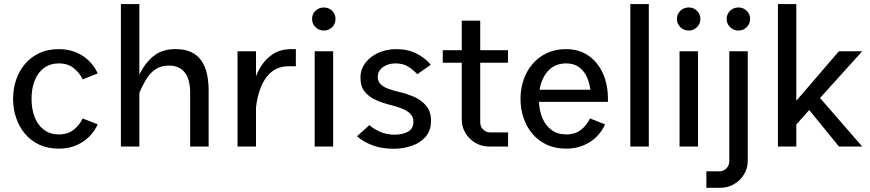

<svg xmlns="http://www.w3.org/2000/svg" viewBox="-20 -712 4228 933"><path d="M266 -58.8Q223.7 -58.8 193.9 -81Q164.2 -103.1 148.7 -142.2Q133.3 -181.3 133.3 -231.6Q133.3 -282.1 148.7 -320.9Q164.2 -359.7 193.9 -381.8Q223.7 -403.9 266 -403.9Q309.6 -403.9 338.1 -381.1Q366.6 -358.4 381.7 -326.2L454.7 -355.1Q441 -387.3 414.5 -414.2Q388.1 -441.1 350.5 -457.2Q312.9 -473.3 265.6 -473.3Q211.9 -473.3 170.5 -453.7Q129.2 -434.2 100.9 -400.5Q72.6 -366.9 58.1 -323.3Q43.6 -279.8 43.6 -231.6Q43.6 -183.5 58.1 -140Q72.6 -96.4 100.9 -62.5Q129.2 -28.6 170.5 -9.2Q211.9 10.3 265.6 10.3Q312.9 10.3 350.5 -5.9Q388.1 -22 414.5 -48.9Q441 -75.8 454.7 -107.8L381.7 -136.5Q366.6 -104.2 338.1 -81.5Q309.6 -58.8 266 -58.8Z M657.2 0V-692.3H567.5V0ZM623.5 -278 656.6 -259Q672.8 -298.2 691.6 -328.4Q710.4 -358.7 736.6 -376Q762.7 -393.3 800.8 -393.3Q851.1 -393.3 877.6 -360.1Q904.1 -327 904.1 -259.5V0H993.8V-271.4Q993.8 -316 985.6 -353.1Q977.4 -390.1 958.7 -417.1Q940.1 -444.1 909.3 -458.7Q878.5 -473.3 833.3 -473.3Q775.9 -473.3 737.9 -448.1Q700 -422.9 673.6 -379Q647.3 -335 623.5 -278Z M1134.3 -463V0H1224V-463ZM1223.9 -189.2Q1230 -244.8 1248.4 -290.4Q1266.8 -336 1300 -363Q1333.3 -390 1383.6 -390H1417.7V-473.3H1397Q1341.9 -473.3 1304.3 -448Q1266.7 -422.7 1243 -381.1Q1219.2 -339.6 1206.6 -290.1Q1194 -240.5 1189.1 -192.3Z M1496.4 -620Q1496.4 -596.4 1513.3 -579.9Q1530.2 -563.5 1553.7 -563.5Q1577.3 -563.5 1593.8 -579.9Q1610.4 -596.3 1610.4 -619.9Q1610.4 -643.5 1593.8 -659.6Q1577.3 -675.7 1553.7 -675.7Q1530.2 -675.7 1513.3 -659.7Q1496.4 -643.6 1496.4 -620ZM1509.2 -463V0H1598.9V-463Z M2073.5 -397.5Q2045.5 -430.7 2003.5 -452Q1961.4 -473.3 1904.9 -473.3Q1859.3 -473.3 1819.7 -455.8Q1780.2 -438.4 1755.9 -407Q1731.6 -375.6 1731.6 -333.9Q1731.6 -291.1 1753.1 -265.4Q1774.7 -239.7 1808 -225.3Q1841.2 -210.9 1876.9 -202Q1906.4 -194.9 1931.9 -185Q1957.3 -175.2 1973.1 -160Q1989 -144.8 1989 -120.8Q1989 -86.4 1962.5 -72Q1936 -57.6 1897.9 -57.6Q1858.2 -57.6 1826.6 -71.8Q1795 -86.1 1775.1 -104L1714.8 -50.2Q1745.1 -22.6 1790.3 -5.9Q1835.4 10.9 1893.5 10.9Q1939 10.9 1980.5 -3.3Q2022 -17.4 2048.2 -47.4Q2074.5 -77.5 2074.5 -125Q2074.5 -170.8 2050.5 -198.8Q2026.6 -226.7 1990.4 -242.1Q1954.2 -257.6 1917.8 -265.6Q1890.9 -271.9 1867.5 -280.3Q1844.1 -288.8 1829.9 -302.6Q1815.7 -316.5 1815.7 -338.5Q1815.7 -367.4 1840.6 -385.6Q1865.6 -403.9 1901.4 -403.9Q1939 -403.9 1963.8 -388Q1988.7 -372.1 2007.8 -351.3Z M2448.9 -68.7H2361Q2342.5 -68.7 2328.1 -82.3Q2313.6 -96 2313.6 -118.4V-611.5H2223.9V-129.9Q2223.9 -95.8 2241.4 -66.1Q2258.9 -36.4 2289.3 -18.2Q2319.7 0 2359.1 0H2448.9ZM2131.5 -407.3H2448.4V-468.2H2131.5Z M2599 -217H2934.2V-233.8Q2934.2 -282 2921.1 -325.2Q2908 -368.3 2882.1 -401.7Q2856.3 -435.1 2818.3 -454.2Q2780.4 -473.3 2731 -473.3Q2678.1 -473.3 2636.9 -453.7Q2595.6 -434.2 2567.2 -400.5Q2538.7 -366.9 2524 -323.3Q2509.3 -279.8 2509.3 -231.6Q2509.3 -183.5 2523.8 -140Q2538.3 -96.4 2566.6 -62.5Q2594.9 -28.6 2636.2 -9.2Q2677.6 10.3 2731.3 10.3Q2778.6 10.3 2816.2 -5.9Q2853.8 -22 2880.2 -48.9Q2906.7 -75.8 2920.4 -107.8L2847.1 -136.5Q2832 -104.2 2803.6 -81.5Q2775.3 -58.8 2731.7 -58.8Q2689.6 -58.8 2660.6 -80Q2631.6 -101.3 2616.2 -137.3Q2600.9 -173.3 2599 -217ZM2602.1 -275.8Q2611 -332.2 2643.9 -368Q2676.8 -403.9 2731.7 -403.9Q2768.1 -403.9 2792.6 -386.4Q2817 -369 2830.8 -340Q2844.5 -311 2848.7 -275.8Z M3132.8 0V-692.3H3043V0Z M3269.3 -620Q3269.3 -596.4 3286.2 -579.9Q3303.1 -563.5 3326.7 -563.5Q3350.2 -563.5 3366.8 -579.9Q3383.4 -596.3 3383.4 -619.9Q3383.4 -643.5 3366.8 -659.6Q3350.2 -675.7 3326.7 -675.7Q3303.1 -675.7 3286.2 -659.7Q3269.3 -643.6 3269.3 -620ZM3282.2 -463V0H3371.9V-463Z M3511 -620Q3511 -596.4 3527.9 -579.9Q3544.8 -563.5 3568.4 -563.5Q3591.9 -563.5 3608.5 -579.9Q3625.1 -596.3 3625.1 -619.9Q3625.1 -643.5 3608.5 -659.6Q3591.9 -675.7 3568.4 -675.7Q3544.8 -675.7 3527.9 -659.7Q3511 -643.6 3511 -620ZM3523.9 70.7Q3523.9 92.8 3509.3 106.7Q3494.8 120.5 3476 120.5H3412.5V200.7H3478Q3517.4 200.7 3548 182.3Q3578.6 164 3596.1 134.4Q3613.6 104.8 3613.6 70.7V-463H3523.9Z M4056.5 -463 3849.6 -222.2V-692.3H3760.3V0H3849.6V-106.9L3912.3 -177.5L4056.8 0H4169.8L3964.9 -235.9L4169.8 -463Z"/></svg>

Font: Estedad-VF-FD Black
Style: Regular
Weight: 900
Designer: Amin Abedi
Version: Version 4.000